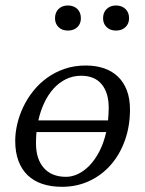

<svg xmlns="http://www.w3.org/2000/svg" viewBox="-20 -684 540 714"><path d="M36.6 -160.2Q36.6 -190.4 44.2 -222.9Q51.8 -255.4 66.7 -286.6Q81.5 -317.9 103.8 -345.7Q126 -373.5 155 -394.5Q184.1 -415.5 220.2 -428Q256.3 -440.4 299.3 -440.4Q336.9 -440.4 367.2 -429.9Q397.5 -419.4 418.9 -398.7Q440.4 -377.9 451.9 -347.4Q463.4 -316.9 463.4 -276.9Q463.4 -215.3 444.8 -162.8Q426.3 -110.4 392.8 -71.8Q359.4 -33.2 312.7 -11.2Q266.1 10.7 210.4 10.7Q169.9 10.7 137.7 0Q105.5 -10.7 83 -32.2Q60.5 -53.7 48.6 -85.7Q36.6 -117.7 36.6 -160.2ZM281.7 -402.3Q251 -402.3 225.3 -389.6Q199.7 -377 179.4 -354.7Q159.2 -332.5 144.8 -302Q130.4 -271.5 122.6 -236.3H381.8Q382.8 -247.6 383.5 -259Q384.3 -270.5 384.3 -282.7Q384.3 -338.9 358.2 -370.6Q332 -402.3 281.7 -402.3ZM226.1 -26.4Q247.6 -26.4 270.3 -37.1Q293 -47.9 313 -68.6Q333 -89.4 349.4 -120.6Q365.7 -151.9 375 -192.9H115.7Q114.7 -182.6 114.3 -172.4Q113.8 -162.1 113.8 -151.4Q113.8 -92.8 142.8 -59.6Q171.9 -26.4 226.1 -26.4ZM184.6 -616.2Q184.6 -637.7 197.8 -650.6Q210.9 -663.6 232.4 -663.6Q254.4 -663.6 267.6 -650.6Q280.8 -637.7 280.8 -616.2Q280.8 -595.7 267.6 -583Q254.4 -570.3 232.4 -570.3Q210.9 -570.3 197.8 -583Q184.6 -595.7 184.6 -616.2ZM363.3 -616.2Q363.3 -637.7 376.7 -650.6Q390.1 -663.6 411.1 -663.6Q433.1 -663.6 446.5 -650.6Q460 -637.7 460 -616.2Q460 -595.7 446.5 -583Q433.1 -570.3 411.1 -570.3Q390.1 -570.3 376.7 -583Q363.3 -595.7 363.3 -616.2Z"/></svg>

Font: PT Astra Serif
Style: Italic
Weight: 400
Italic angle: -16°
Designer: A.Korolkova, I. Chaeva
Foundry: ParaType Ltd
Version: Version 1.001